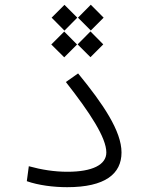

<svg xmlns="http://www.w3.org/2000/svg" viewBox="-20 -775 626 797"><path d="M258.8 2C416.5 2 484.4 -53.2 484.4 -142.1C484.4 -230.5 408.7 -342.8 304.2 -470.2L253.4 -434.6C353 -307.6 421.4 -203.6 421.4 -142.1C421.4 -90.8 363.3 -62 259.8 -62C206.1 -62 152.8 -70.3 99.6 -85L91.3 -22.9C139.6 -5.9 201.7 2 258.8 2ZM355.5 -537.6 408.7 -590.8 355.5 -644.5 302.2 -590.8ZM247.6 -647.9 300.8 -701.7 247.6 -754.9 194.3 -701.7ZM246.6 -537.1 299.8 -590.3 246.6 -644 192.9 -590.3ZM356.9 -648.4 410.2 -701.7 356.9 -755.4 303.7 -701.7Z"/></svg>

Font: Cascadia Code Light
Style: Regular
Weight: 300
Monospace: yes
Designer: Aaron Bell
Foundry: Saja Typeworks
Version: Version 2404.023